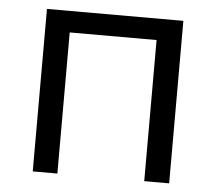

<svg xmlns="http://www.w3.org/2000/svg" viewBox="-44 -583 709 630"><g transform="rotate(5 310.5 -267.5)"><path d="M167 0H85.9V-535.2H535.2V0H453.1V-464.8H167Z"/></g></svg>

Font: OpenSans
Style: Regular
Weight: 400
Foundry: Ascender Corporation
Version: Version 1.10